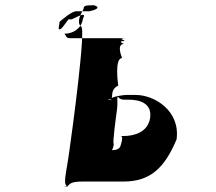

<svg xmlns="http://www.w3.org/2000/svg" viewBox="-20 -696 824 734"><path d="M245 -118C232 -24 219 8 239 18C239 18 207 16 238 16C248 7 249 -2 298 -2H452C555 -2 609 -54 655 -163C670 -272 571 -333 499 -333H463C446 -333 386 -322 407 -313C407 -313 373 -316 404 -316C414 -325 399 -352 432 -369C432 -369 416 -474 447 -474C447 -474 423 -528 454 -528C454 -528 425 -539 456 -539C457 -544 427 -548 461 -550H249C231 -550 235 -558 226 -567C260 -567 292 -588 297 -624C310 -650 290 -639 254 -622H242C227 -604 211 -574 204 -587L208 -613C219 -622 254 -653 272 -653H322C341 -657 369 -666 340 -676C300 -676 301 -673 299 -661C287 -639 272 -611 290 -594C310 -594 256 -194 245 -118ZM427 -275C431 -305 427 -318 429 -322C429 -322 426 -325 432 -325C435 -321 441 -315 454 -315H471C518 -315 561 -299 554 -246C546 -191 494 -176 452 -176H441C449 -176 449 -165 442 -143C439 -125 423 -122 407 -122C412 -126 414 -138 415 -146C409 -146 424 -253 427 -275Z"/></svg>

Font: Hussar Przerywany
Style: Obl
Weight: 400
Foundry: Cannot Into Space Fonts
Version: Version 0.982